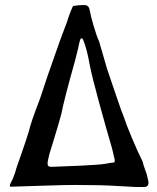

<svg xmlns="http://www.w3.org/2000/svg" viewBox="-20 -742 624 763"><path d="M444 -3Q385 -7 278 -7Q243 -7 181 -5L24 0Q19 0 19 -4Q19 -8 24 -18Q26 -21 29.5 -28.5Q33 -36 40 -56Q44 -71 50 -88Q56 -105 61 -119Q89 -200 94 -218Q104 -260 138 -347L170 -443L216 -574L227 -604Q238 -634 246 -654Q255 -685 270 -718Q293 -722 310 -722Q325 -722 328 -718Q334 -714 336 -703.5Q338 -693 339 -690Q340 -681 352 -639.5Q364 -598 374 -577L405 -470Q408 -462 430 -396Q435 -382 448.5 -342Q462 -302 471 -280Q481 -249 505 -192Q529 -135 542 -110Q548 -100 551 -84L559 -61Q564 -50 569 -24Q570 -21 570 -16Q570 1 553 1H517ZM398 -91Q423 -96 431 -96Q436 -96 436 -103Q436 -111 432 -123Q430 -139 402 -233Q395 -258 380 -312Q365 -366 359 -391Q342 -452 331 -513L325 -539L318 -563Q314 -575 311 -582.5Q308 -590 303 -590Q298 -590 291 -552L278 -500Q234 -344 224 -290Q210 -239 199 -204L177 -132Q175 -125 172 -111.5Q169 -98 169 -92Q169 -85 172.5 -82Q176 -79 185 -79Q223 -80 298 -83.5Q373 -87 398 -91Z"/></svg>

Font: Barriecito
Style: Regular
Weight: 400
Designer: Pablo Cosgaya & Sergio Jiménez
Foundry: Pablo Cosgaya & Sergio Jiménez
Version: Version 1.001